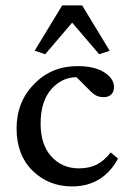

<svg xmlns="http://www.w3.org/2000/svg" viewBox="-20 -667 455 695"><path d="M377 -483.4 338.9 -470.7 241.2 -585 143.6 -470.7 105.5 -483.4 205.1 -647.5H277.3ZM241.2 7.8Q155.8 7.8 97.9 -49.1Q40 -106 40 -202.1Q40 -297.9 103.3 -362.8Q166.5 -427.7 260.7 -427.7Q321.8 -427.7 357.2 -405.3Q392.6 -382.8 392.6 -351.6Q392.6 -335 382.8 -325.2Q373 -315.4 355.5 -315.4Q339.4 -315.4 327.9 -321.3Q316.4 -327.1 299.8 -344.7L256.8 -387.7Q202.1 -386.7 164.6 -342.8Q127 -298.8 127 -219.7Q127 -143.6 165.8 -100.6Q204.6 -57.6 265.6 -57.6Q302.7 -57.6 329.6 -71Q356.4 -84.5 380.9 -115.2L407.2 -92.8Q352.1 7.8 241.2 7.8Z"/></svg>

Font: Crimson Pro
Style: Regular
Weight: 400
Designer: Jacques Le Bailly
Foundry: Baron von Fonthausen
Version: Version 1.003